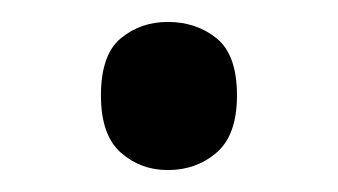

<svg xmlns="http://www.w3.org/2000/svg" viewBox="-20 -141 308 175"><path d="M72 -54Q72 -91 90 -106Q108 -121 133 -121Q159 -121 177.5 -106Q196 -91 196 -54Q196 -18 177.5 -2Q159 14 133 14Q108 14 90 -2Q72 -18 72 -54Z"/></svg>

Font: uguzrati85
Style: Book
Weight: 400
Designer: Jelle Bosma - Monotype Design Team, Universal Thirst
Foundry: Monotype Imaging Inc.
Version: Version 2.106